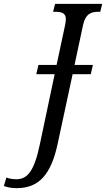

<svg xmlns="http://www.w3.org/2000/svg" viewBox="-154 -734 549 994"><path d="M-67 240C47 240 111 170 145 8L222 -350H316L327 -398H232L275 -600C288 -664 319 -673 355 -673H365L375 -714H131L121 -673H132C164 -673 187 -667 187 -635C187 -628 185 -613 183 -604L139 -398H45L34 -350H129L53 10C23 156 -14 194 -70 194C-86 194 -108 191 -121 185L-134 229C-114 236 -96 240 -67 240Z"/></svg>

Font: Noto Serif ExtraCondensed
Style: Italic
Weight: 400
Width: 2
Italic angle: -12°
Designer: Monotype Design Team
Foundry: Monotype Imaging Inc.
Version: Version 2.014